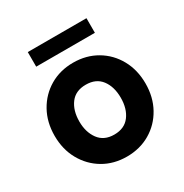

<svg xmlns="http://www.w3.org/2000/svg" viewBox="-161 -804 906 945"><g transform="rotate(-30 292.5 -332.0)"><path d="M34.2 -253.9Q34.2 -331.1 67.9 -391.4Q101.6 -451.7 159.9 -486.1Q218.3 -520.5 292.5 -520.5Q366.7 -520.5 425.3 -486.1Q483.9 -451.7 517.3 -391.4Q550.8 -331.1 550.8 -253.9Q550.8 -176.8 517.3 -116.5Q483.9 -56.2 425.3 -21.7Q366.7 12.7 292.5 12.7Q218.3 12.7 159.9 -21.7Q101.6 -56.2 67.9 -116.5Q34.2 -176.8 34.2 -253.9ZM174.8 -253.9Q174.8 -193.4 204.6 -152.8Q234.4 -112.3 292.5 -112.3Q350.6 -112.3 380.4 -151.9Q410.2 -191.4 410.2 -253.9Q410.2 -316.4 380.4 -356Q350.6 -395.5 292.5 -395.5Q234.4 -395.5 204.6 -356Q174.8 -316.4 174.8 -253.9ZM126 -594.2V-677.2H459.5V-594.2Z"/></g></svg>

Font: Giphurs
Style: Bold
Weight: 700
Version: Version 0.920; ttfautohint (v1.8.4.7-5d5b)